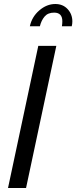

<svg xmlns="http://www.w3.org/2000/svg" viewBox="-20 -938 381 958"><path d="M171 -709H261L110 0H20ZM129 -807Q139 -854 176 -886Q213 -918 256 -918Q294 -918 317.5 -892.5Q341 -867 341 -831Q341 -819 338 -807H289Q290 -814 290.5 -820Q291 -826 291 -832Q291 -875 250 -875Q219 -875 202.5 -855.5Q186 -836 179 -807Z"/></svg>

Font: Raleway Medium
Style: Italic
Weight: 500
Italic angle: -12°
Designer: Matt McInerney, Pablo Impallari, Rodrigo Fuenzalida
Foundry: Matt McInerney, Pablo Impallari, Rodrigo Fuenzalida
Version: Version 4.026